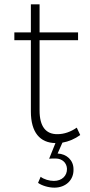

<svg xmlns="http://www.w3.org/2000/svg" viewBox="-20 -657 412 883"><path d="M245 49 267 -1C296 -6 324 -18 349 -36L333 -70C306 -51 275 -40 245 -40C191 -39 162 -75 162 -149V-472H339V-508H162V-637H122V-508H46V-472H122V-144C122 -48 164 0 235 1L206 73C212 72 226 72 236 72C267 72 287 93 288 119C289 151 265 175 228 175C207 175 182 168 167 156L155 184C173 197 204 206 230 206C282 206 320 171 318 121C318 80 287 51 245 49Z"/></svg>

Font: Montserrat ExtraLight
Style: Regular
Weight: 250
Designer: Julieta Ulanovsky
Foundry: Julieta Ulanovsky
Version: Version 4.000